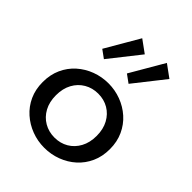

<svg xmlns="http://www.w3.org/2000/svg" viewBox="-224 -910 1049 1049"><g transform="rotate(45 300.5 -386.0)"><path d="M300.7 14.5Q249.2 14.5 202.4 -3.3Q155.7 -21 119.2 -53.5Q82.7 -86 61.8 -131.5Q40.9 -177 40.9 -234Q40.9 -291 61.8 -337Q82.7 -383 119.2 -415.5Q155.7 -448 202.4 -465.5Q249.2 -483 300.7 -483Q351.3 -483 398 -465.5Q444.6 -448 481.2 -415.5Q517.7 -383 538.9 -337Q560.1 -291 560.1 -234Q560.1 -177 539.4 -131.5Q518.8 -86 482.8 -53.5Q446.8 -21 399.9 -3.3Q352.9 14.5 300.7 14.5ZM300.7 -64.4Q345.7 -64.4 381.1 -85.3Q416.5 -106.2 437.1 -144.2Q457.8 -182.2 457.8 -234Q457.8 -285.8 437.1 -323.8Q416.5 -361.8 381.1 -382.7Q345.7 -403.6 300.7 -403.6Q256.3 -403.6 220.4 -382.7Q184.5 -361.8 163.8 -323.8Q143.1 -285.8 143.1 -234Q143.1 -182.2 163.8 -144.2Q184.5 -106.2 220.4 -85.3Q256.3 -64.4 300.7 -64.4ZM379.6 -558.5 333.2 -592.2 446.9 -787.4 518.8 -735ZM189.1 -558.5 142.7 -592.2 256.3 -787.4 328.4 -735Z"/></g></svg>

Font: BioRhyme ExtraBold
Style: Regular
Weight: 800
Designer: Aoife Mooney
Foundry: Aoife Mooney Type
Version: Version 1.600;gftools[0.9.33]